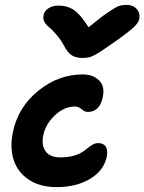

<svg xmlns="http://www.w3.org/2000/svg" viewBox="-20 -744 588 782"><path d="M496.1 -724.1Q521 -724.1 535.6 -708.7Q550.3 -693.4 547.9 -670.9Q546.4 -654.8 528.1 -636.2Q509.8 -617.7 444.8 -571.8Q436 -565.9 421.6 -555.9Q407.2 -545.9 401.4 -542Q395.5 -538.1 385 -531.2Q374.5 -524.4 369.9 -522Q365.2 -519.5 357.4 -515.9Q349.6 -512.2 344.2 -511Q338.9 -509.8 332 -508.8Q325.2 -507.8 317.9 -507.8Q289.1 -507.8 272 -519Q254.9 -530.3 241.2 -557.1Q227.1 -583.5 208.7 -604.2Q190.4 -625 179 -634Q167.5 -643.1 160.9 -655Q154.3 -667 157.2 -682.1Q160.6 -699.7 177.7 -710.4Q194.8 -721.2 217.8 -721.2Q255.4 -721.2 282 -702.6Q308.6 -684.1 340.8 -632.8Q392.1 -675.3 423.6 -696.3Q455.1 -717.3 467.3 -720.7Q479.5 -724.1 496.1 -724.1ZM210.9 18.1Q143.1 18.1 97.7 -12Q52.2 -42 35.9 -92Q19.5 -142.1 32.2 -204.1Q52.7 -306.6 135.3 -373.8Q217.8 -440.9 316.9 -440.9Q357.9 -440.9 382.8 -417.2Q407.7 -393.6 398.9 -350.1Q386.7 -288.1 337.9 -288.1Q324.7 -288.1 312.5 -299.1Q300.3 -310.1 285.2 -310.1Q241.2 -310.1 203.1 -273.9Q165 -237.8 155.8 -190.9Q148.4 -150.9 166.3 -127Q184.1 -103 226.1 -103Q255.4 -103 277.8 -109.1Q300.3 -115.2 313.2 -123.5Q326.2 -131.8 336.4 -140.4Q346.7 -148.9 357.4 -155Q368.2 -161.1 379.9 -161.1Q400.9 -161.1 410.4 -147.5Q419.9 -133.8 415 -106.9Q403.3 -49.3 347.2 -15.6Q291 18.1 210.9 18.1Z"/></svg>

Font: Shantell Sans Irregular Bouncy
Style: Italic
Weight: 600
Italic angle: -11.31°
Designer: Stephen Nixon, Anya Danilova, Shantell Martin
Foundry: Arrow Type
Version: Version 1.006;[9816181b4]